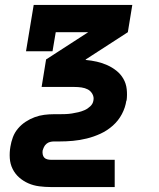

<svg xmlns="http://www.w3.org/2000/svg" viewBox="-20 -550 640 775"><path d="M185 205Q162 205 138.5 202Q115 199 94.5 190Q74 181 57.5 166.5Q41 152 31 132Q21 112 19.5 88.5Q18 65 22 42Q25 23 32 4Q39 -15 52.5 -31Q66 -47 83.5 -58.5Q101 -70 120 -77Q139 -84 158.5 -86.5Q178 -89 197 -89H219Q232 -89 245 -89.5Q258 -90 270.5 -92Q283 -94 296 -97Q309 -100 321.5 -105.5Q334 -111 344.5 -121Q355 -131 357 -144Q357 -144 357 -144Q357 -144 357 -144Q360 -158 353 -170.5Q346 -183 334.5 -189Q323 -195 309 -197Q295 -199 280 -199H148L166 -310L336 -420H205L192 -343H85L116 -530H514L496 -420L326 -310V-308Q349 -306 371 -301Q393 -296 413 -287Q433 -278 450 -264.5Q467 -251 478 -232Q489 -213 491.5 -190Q494 -167 491 -144H424H491Q491 -144 490.5 -144Q490 -144 490 -144Q486 -116 472 -89.5Q458 -63 435.5 -43Q413 -23 386 -10.5Q359 2 330.5 9Q302 16 274.5 18.5Q247 21 219 21H197Q190 21 182 23Q174 25 167.5 30.5Q161 36 157.5 43.5Q154 51 152 58Q151 66 152.5 73.5Q154 81 158.5 86Q163 91 170.5 93Q178 95 185 95H443V205Z"/></svg>

Font: Iosevka Curly Slab XBdEx
Style: Italic
Weight: 800
Width: 7
Italic angle: -9°
Monospace: yes
Designer: Belleve Invis
Foundry: Belleve Invis
Version: Version 11.1.0; ttfautohint (v1.8.3)